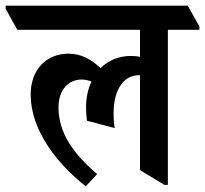

<svg xmlns="http://www.w3.org/2000/svg" viewBox="-69 -644 722 676"><path d="M233 12 273 -31C189 -103 137 -176 137 -266C137 -328 172 -364 219 -364C231 -364 242 -361 253 -357C241 -331 234 -301 234 -266C234 -249 235 -237 237 -219L335 -193C332 -209 331 -225 331 -246C331 -324 364 -379 419 -379H424V-45L510 7H522V-539H633V-551L592 -624H-49V-613L-8 -539H424V-444C414 -446 403 -447 391 -447C350 -447 313 -432 285 -404C253 -435 217 -455 172 -455C96 -455 39 -401 39 -311C39 -186 131 -68 233 12Z"/></svg>

Font: Noto Serif Devanagari Condensed SemiBold
Style: Regular
Weight: 600
Width: 3
Designer: Universal Thirst, Indian Type Foundry and the Monotype Design Team
Foundry: Monotype Imaging Inc.
Version: Version 2.004